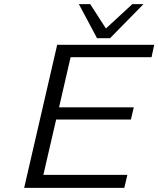

<svg xmlns="http://www.w3.org/2000/svg" viewBox="-20 -910 767 930"><path d="M362 -890H417L493 -772L621 -890H675L513 -725H450ZM97 0 257 -693H727L714 -633H322L266 -390H628L614 -331H252L190 -63H597L582 0Z"/></svg>

Font: Coval
Style: ExtraLight Italic
Weight: 200
Foundry: Context Ltd
Version: Version 001.000